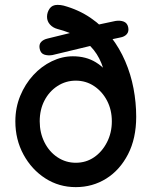

<svg xmlns="http://www.w3.org/2000/svg" viewBox="-20 -760 622 788"><path d="M291 8Q222 8 166 -28Q110 -64 76.5 -125.5Q43 -187 43 -262Q43 -318 63 -366.5Q83 -415 116.5 -451.5Q150 -488 192.5 -508.5Q235 -529 279 -529Q333 -529 373 -504.5Q413 -480 437.5 -439Q462 -398 471 -347L419 -379Q417 -437 403.5 -480Q390 -523 365 -554.5Q340 -586 303 -607Q266 -628 216 -641Q197 -646 185 -659.5Q173 -673 173 -691Q173 -709 183.5 -724.5Q194 -740 216 -740Q229 -740 241 -737Q303 -720 352 -686.5Q401 -653 436 -607.5Q471 -562 494 -508.5Q517 -455 528 -397Q539 -339 539 -281Q539 -192 505.5 -127Q472 -62 416 -27Q360 8 291 8ZM291 -92Q333 -92 366 -114.5Q399 -137 419 -176Q439 -215 439 -262Q439 -309 419.5 -346.5Q400 -384 366.5 -406.5Q333 -429 291 -429Q250 -429 216 -407Q182 -385 162.5 -347.5Q143 -310 143 -262Q143 -215 162.5 -176Q182 -137 216 -114.5Q250 -92 291 -92ZM195 -534Q176 -531 161.5 -536Q147 -541 143 -559Q139 -577 148.5 -587.5Q158 -598 176 -602L290 -630L346 -651L454 -674Q473 -677 487.5 -671.5Q502 -666 506 -649Q510 -631 500.5 -620Q491 -609 473 -606L398 -590L357 -573Z"/></svg>

Font: Quicksand Light SemiBold
Style: Regular
Weight: 600
Version: Version 3.006